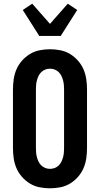

<svg xmlns="http://www.w3.org/2000/svg" viewBox="-20 -1009 540 1037"><path d="M250 8Q222 8 194 2.5Q166 -3 142 -17.5Q118 -32 99 -53.5Q80 -75 69 -100.5Q58 -126 54 -154Q50 -182 50 -210V-525Q50 -553 54 -581Q58 -609 69 -634.5Q80 -660 99 -681.5Q118 -703 142 -717.5Q166 -732 194 -737.5Q222 -743 250 -743Q278 -743 306 -737.5Q334 -732 358 -717.5Q382 -703 401 -681.5Q420 -660 431 -634.5Q442 -609 446 -581Q450 -553 450 -525V-210Q450 -182 446 -154Q442 -126 431 -100.5Q420 -75 401 -53.5Q382 -32 358 -17.5Q334 -3 306 2.5Q278 8 250 8ZM250 -97Q263 -97 275 -101.5Q287 -106 296.5 -115Q306 -124 311.5 -135.5Q317 -147 320.5 -159.5Q324 -172 325 -185Q326 -198 326 -210V-525Q326 -537 325 -550Q324 -563 320.5 -575.5Q317 -588 311.5 -599.5Q306 -611 296.5 -620Q287 -629 275 -633.5Q263 -638 250 -638Q237 -638 225 -633.5Q213 -629 203.5 -620Q194 -611 188.5 -599.5Q183 -588 179.5 -575.5Q176 -563 175 -550Q174 -537 174 -525V-210Q174 -198 175 -185Q176 -172 179.5 -159.5Q183 -147 188.5 -135.5Q194 -124 203.5 -115Q213 -106 225 -101.5Q237 -97 250 -97ZM192 -815 103 -955 154 -989 250 -880 346 -989 397 -955 308 -815Z"/></svg>

Font: Iosevka SS18 Extrabold
Style: Regular
Weight: 800
Monospace: yes
Designer: Belleve Invis
Foundry: Belleve Invis
Version: Version 25.1.1; ttfautohint (v1.8.4)